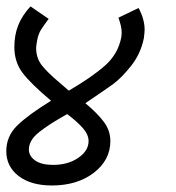

<svg xmlns="http://www.w3.org/2000/svg" viewBox="-52 -586 546 595"><path d="M396.2 -493.8Q396.2 -487.5 393.8 -467.5Q383.8 -418.8 353.8 -381.2Q323.8 -343.8 298.8 -325.6Q273.8 -307.5 212.5 -266.2Q250 -235 270 -208.1Q290 -181.2 290 -148.8Q290 -90 238.8 -50.6Q187.5 -11.2 108.8 -11.2Q43.8 -11.2 5.6 -40.6Q-32.5 -70 -32.5 -117.5Q-32.5 -163.8 1.2 -196.9Q35 -230 106.2 -273.8Q43.8 -326.2 18.1 -360Q-7.5 -393.8 -7.5 -440Q-7.5 -477.5 4.4 -507.5Q16.2 -537.5 42.5 -566.2L98.8 -527.5Q83.8 -507.5 75 -493.8Q66.2 -480 62.5 -457.5Q60 -442.5 60 -437.5Q60 -406.2 77.5 -383.8Q95 -361.2 133.8 -328.8L160 -306.2L161.2 -305Q233.8 -347.5 273.8 -383.1Q313.8 -418.8 323.8 -470Q325 -476.2 325 -486.2Q325 -503.8 315 -531.2L377.5 -561.2Q396.2 -526.2 396.2 -493.8ZM156.2 -232.5Q100 -201.2 68.8 -176.2Q37.5 -151.2 37.5 -122.5Q37.5 -102.5 56.9 -88.8Q76.2 -75 112.5 -75Q158.8 -75 190.6 -96.9Q222.5 -118.8 222.5 -148.8Q222.5 -168.8 205 -188.8Q187.5 -208.8 156.2 -232.5Z"/></svg>

Font: Cambay
Style: Italic
Weight: 400
Italic angle: -11°
Designer: Pooja Saxena
Foundry: Pooja Saxena
Version: Version 1.019;PS 001.019;hotconv 1.0.70;makeotf.lib2.5.58329